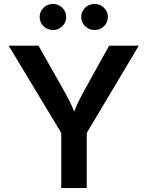

<svg xmlns="http://www.w3.org/2000/svg" viewBox="-20 -961 753 981"><path d="M293 0V-281.7L24.4 -727.5H176.8L306.6 -498Q321.8 -471.2 334.5 -446Q347.2 -420.9 358.9 -390.6Q371.1 -421.9 383.5 -447Q396 -472.2 410.2 -498L537.6 -727.5H689L423.3 -281.7V0ZM250.5 -807.6Q222.2 -807.6 202.4 -827.1Q182.6 -846.7 182.6 -874.5Q182.6 -901.9 202.4 -921.4Q222.2 -940.9 250.5 -940.9Q278.3 -940.9 298.3 -921.4Q318.4 -901.9 318.4 -874.5Q318.4 -846.7 298.3 -827.1Q278.3 -807.6 250.5 -807.6ZM463.4 -807.6Q435.1 -807.6 415 -827.1Q395 -846.7 395 -874.5Q395 -901.9 415 -921.4Q435.1 -940.9 463.4 -940.9Q491.2 -940.9 511.2 -921.4Q531.2 -901.9 531.2 -874.5Q531.2 -846.7 511.2 -827.1Q491.2 -807.6 463.4 -807.6Z"/></svg>

Font: Inter-SemiBold
Style: Regular
Weight: 600
Designer: Rasmus Andersson
Foundry: rsms
Version: Version 4.000;git-a52131595